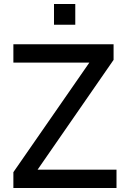

<svg xmlns="http://www.w3.org/2000/svg" viewBox="-20 -940 624 960"><path d="M46.9 -718.8H547.9V-640.6L168 -91.8H562.5V0H46.9V-79.1L426.8 -627H46.9ZM250 -816.4V-919.9H356.4V-816.4Z"/></svg>

Font: Min Sans Medium
Style: Regular
Weight: 500
Designer: Jinseong-Kim, NotoSansCJK, Nunito
Foundry: Jinseong-Kim
Version: Version 1.400;Glyphs 3.1.2 (3151)